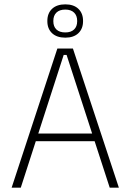

<svg xmlns="http://www.w3.org/2000/svg" viewBox="-20 -862 600 882"><path d="M33.5 0 243.5 -639H315L526 0H484L286 -609.5H272.5L75.5 0ZM133 -213.5V-248.5H426V-213.5ZM197.5 -764.5V-766Q197.5 -801 219.2 -821.5Q241 -842 280 -842Q318.5 -842 340 -821.5Q361.5 -801 361.5 -766V-764.5Q361.5 -730 340 -709.5Q318.5 -689 280 -689Q241 -689 219.2 -709.5Q197.5 -730 197.5 -764.5ZM225 -764.5Q225 -740 239.2 -726.5Q253.5 -713 280 -713Q306 -713 320.2 -726.5Q334.5 -740 334.5 -764.5V-766Q334.5 -790.5 320.2 -804.2Q306 -818 280 -818Q253.5 -818 239.2 -804.2Q225 -790.5 225 -766Z"/></svg>

Font: Anek Gurmukhi Medium ExtraLight
Style: Regular
Weight: 250
Version: Version 1.003